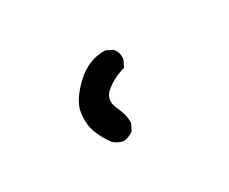

<svg xmlns="http://www.w3.org/2000/svg" viewBox="-52 -955 604 506"><g transform="rotate(-30 250.0 -702.0)"><path d="M212.9 -586.9Q197.3 -588.9 183.6 -600.6Q166 -623 156.2 -649.4Q146.5 -675.8 151.4 -709Q156.2 -742.2 197.3 -781.2Q238.3 -820.3 289.1 -818.4L308.6 -808.6Q321.3 -794.9 318.4 -773.4L308.6 -753.9Q273.4 -744.1 249 -723.6Q224.6 -703.1 239.3 -671.9Q253.9 -640.6 252 -618.2L242.2 -598.6Q228.5 -588.9 212.9 -586.9Z"/></g></svg>

Font: NaikaiFont
Style: Regular
Weight: 400
Version: Version 1.67